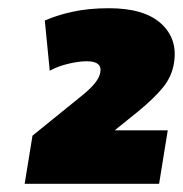

<svg xmlns="http://www.w3.org/2000/svg" viewBox="-20 -729 445 467"><path d="M40 -282ZM40 -282 59 -399 180 -497Q201 -514 211.5 -527.5Q222 -541 224 -553Q229 -580 191 -580Q172 -580 146.5 -574Q121 -568 101 -557L89 -679Q118 -692 157 -700.5Q196 -709 245 -709Q331 -709 372 -671.5Q413 -634 403 -575Q398 -543 376.5 -516.5Q355 -490 316 -458L259 -412H388L367 -282Z"/></svg>

Font: Winston Black
Style: Italic
Weight: 900
Italic angle: -9°
Designer: Original fonts by Vernon Adams / Changes by Cristiano Sobral
Foundry: VOriginal fonts by Vernon Adams / Changes by Cristiano Sobral
Version: Version 2.503;July 17, 2020;FontCreator 13.0.0.2655 64-bit